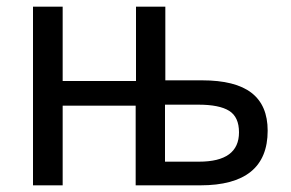

<svg xmlns="http://www.w3.org/2000/svg" viewBox="-20 -556 872 576"><path d="M476 -315H586Q686 -315 734.5 -277.5Q783 -240 783 -164Q783 0 581 0H387V-239H168V0H79V-536H168V-313H388V-536H476ZM475 -242V-71H577Q697 -71 697 -159Q697 -205 667.5 -223.5Q638 -242 575 -242Z"/></svg>

Font: Noto Sans Display
Style: Regular
Weight: 400
Designer: Monotype Design team
Foundry: Monotype Imaging Inc.
Version: Version 1.000